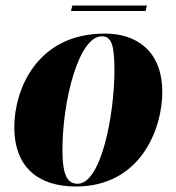

<svg xmlns="http://www.w3.org/2000/svg" viewBox="-20 -668 641 698"><path d="M238 -628H509L514 -648H243ZM256 10C492 10 570 -201 570 -333C570 -484 475 -546 361 -546C113 -546 32 -341 32 -206C32 -60 119 10 256 10ZM262 0C225 0 207 -31 207 -123C207 -302 266 -536 350 -536C386 -536 396 -503 396 -411C396 -255 349 0 262 0Z"/></svg>

Font: Noto Serif Display SemiCondensed Black
Style: Italic
Weight: 900
Width: 4
Italic angle: -12°
Designer: Monotype Design Team
Foundry: Monotype Imaging Inc.
Version: Version 2.009